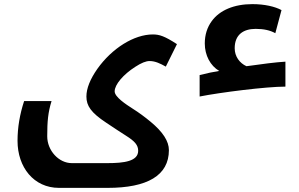

<svg xmlns="http://www.w3.org/2000/svg" viewBox="-20 -671 1449 931"><path d="M948 -307V-203C1049 -223 1271 -251 1364 -251V-372C1323 -370 1238 -359 1198 -353L1175 -350C1142 -365 1118 -397 1118 -437C1118 -502 1159 -531 1220 -531C1259 -531 1290 -524 1315 -510L1345 -622C1314 -639 1263 -651 1204 -651C1114 -651 1045 -621 1007 -569C985 -539 973 -503 973 -460C973 -403 1000 -352 1043 -327C1016 -323 984 -316 948 -307ZM266 240H502C694 240 799 180 799 57C799 14 770 -31 711 -80C681 -105 652 -126 625 -143C589 -166 536 -201 536 -228C536 -261 578 -310 636 -347C665 -366 688 -375 705 -375C733 -375 757 -363 784 -348L838 -457C778 -496 753 -504 721 -504C630 -504 523 -437 452 -337C417 -287 399 -242 399 -203C399 -158 421 -125 495 -76C532 -51 563 -31 591 -13C634 14 650 33 650 60C650 111 582 120 501 120H328C265 120 209 59 209 -10C209 -83 213 -126 230 -181H97C76 -117 65 -53 65 12C65 140 144 240 266 240Z"/></svg>

Font: Noto Kufi Arabic
Style: Bold
Weight: 700
Designer: Monotype Design Team, David Williams, Khaled Hosny
Foundry: Google LLC
Version: Version 2.109